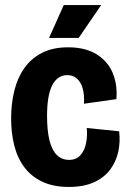

<svg xmlns="http://www.w3.org/2000/svg" viewBox="-20 -726 507 759"><path d="M252 13Q191 13 147.5 -7.5Q104 -28 76.5 -64.5Q49 -101 36.5 -150.5Q24 -200 24 -258Q24 -316 36.5 -367Q49 -418 76 -456.5Q103 -495 146 -517Q189 -539 249 -539Q318 -539 362.5 -511Q407 -483 426 -436.5Q445 -390 440 -334L312 -316Q314 -351 307 -376Q300 -401 284.5 -415Q269 -429 246 -429Q226 -429 211 -418.5Q196 -408 186 -388Q176 -368 171 -338Q166 -308 166 -268Q166 -210 175.5 -171.5Q185 -133 204.5 -113.5Q224 -94 253 -94Q282 -94 298.5 -113Q315 -132 320.5 -161.5Q326 -191 323 -220L451 -207Q456 -165 447.5 -126Q439 -87 415.5 -55.5Q392 -24 351.5 -5.5Q311 13 252 13ZM291 -576H174L232 -706H380Z"/></svg>

Font: Bricolage Grotesque 72pt SemiCondensed
Style: Bold
Weight: 700
Width: 4
Designer: Mathieu Triay
Foundry: Atelier Triay
Version: Version 1.001;gftools[0.9.33.dev8+g029e19f]